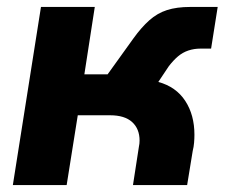

<svg xmlns="http://www.w3.org/2000/svg" viewBox="-20 -533 647 553"><path d="M17 0 98 -513H253L223 -319H290L364 -422Q387 -454 410 -474.5Q433 -495 461 -504Q489 -513 528 -513H607L588 -393H557Q539 -393 522.5 -387.5Q506 -382 492.5 -370.5Q479 -359 466 -342L436 -297Q487 -283 513.5 -242.5Q540 -202 540 -145Q540 -134 539 -122Q538 -110 535 -98L519 0H363L380 -110Q381 -114 381.5 -119Q382 -124 382 -128Q382 -162 360.5 -181.5Q339 -201 297 -201H204L172 0Z"/></svg>

Font: MuseoModerno Thin
Style: Bold Italic
Weight: 700
Italic angle: -9°
Version: Version 1.003